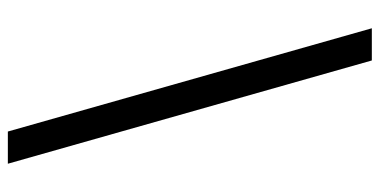

<svg xmlns="http://www.w3.org/2000/svg" viewBox="-259 -573 967 489"><g transform="rotate(-90 224.5 -328.5)"><path d="M52 -792H134L397 135H315Z"/></g></svg>

Font: oriya15
Style: Book
Weight: 400
Designer: Jelle Bosma - Monotype Design Team
Foundry: Monotype Imaging Inc.
Version: Version 2.003